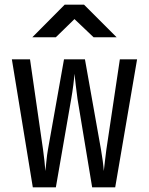

<svg xmlns="http://www.w3.org/2000/svg" viewBox="-20 -805 640 825"><path d="M121 0 31 -550H109L165 -162Q168 -140 171 -113.5Q174 -87 175 -70Q177 -87 179.5 -113.5Q182 -140 186 -162L255 -550H345L414 -162Q418 -140 421.5 -113.5Q425 -87 426 -70Q428 -87 431 -113.5Q434 -140 437 -162L495 -550H569L475 0H376L313 -380Q309 -408 305.5 -439.5Q302 -471 300 -488Q299 -471 295 -439.5Q291 -408 286 -380L220 0ZM119 -645 258 -785H341L481 -645H382L300 -723L220 -645Z"/></svg>

Font: JetBrainsMonoNL NF
Style: Regular
Weight: 400
Designer: Philipp Nurullin, Konstantin Bulenkov
Foundry: JetBrains
Version: Version 2.304; ttfautohint (v1.8.4.7-5d5b);Nerd Fonts 3.2.1